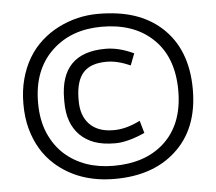

<svg xmlns="http://www.w3.org/2000/svg" viewBox="-51 -801 933 828"><g transform="rotate(-5 415.5 -386.5)"><path d="M61.5 -276.4Q48.3 -325.2 48.3 -384Q48.3 -442.9 61.8 -492.4Q75.2 -542 99.1 -582Q123 -622.1 156.7 -652.3Q190.4 -682.6 231 -703.1Q312.5 -743.7 401.9 -743.7Q491.2 -743.7 558.3 -721.7Q625.5 -699.7 674.8 -655.3Q781.7 -559.1 781.7 -383.8Q781.7 -210.9 674.8 -116.2Q576.7 -28.3 413.6 -28.3Q258.3 -28.3 156.7 -118.2Q88.4 -178.7 61.5 -276.4ZM111.8 -384.3Q111.8 -308.6 136 -252.4Q160.2 -196.3 201.2 -159.2Q284.2 -85 413.6 -85Q548.8 -85 629.9 -157.2Q718.8 -236.8 718.8 -383.8Q718.8 -533.2 629.9 -613.3Q548.8 -687 413.6 -687Q283.7 -687 201.2 -611.3Q111.8 -529.3 111.8 -384.3ZM557.1 -214.8Q482.4 -181.2 428.7 -181.2Q375 -181.2 338.4 -194.6Q301.8 -208 276.4 -233.4Q225.1 -284.7 225.1 -376.5V-390.1Q225.1 -590.8 421.4 -590.8Q479.5 -590.8 543.5 -560.5L523.9 -509.8Q468.8 -534.7 421.4 -534.7Q352.5 -534.7 320.6 -499.5Q288.6 -464.4 287.1 -390.1V-376.5Q287.1 -312.5 322.3 -275.9Q357.4 -239.3 421.4 -238.3Q477.1 -236.3 541.5 -268.6Z"/></g></svg>

Font: Duru Sans
Style: Regular
Weight: 400
Designer: Onur Yazõcõgil
Foundry: Onur Yazõcõgil
Version: Version 1.002